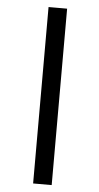

<svg xmlns="http://www.w3.org/2000/svg" viewBox="-58 -735 477 927"><g transform="rotate(5 180.5 -271.5)"><path d="M139 156V-699H229V156Z"/></g></svg>

Font: Faustina
Style: Bold Italic
Weight: 700
Italic angle: -8°
Designer: Alfonso Garcia
Foundry: http://www.omnibus-type.com
Version: Version 1.200